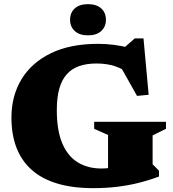

<svg xmlns="http://www.w3.org/2000/svg" viewBox="-20 -914 854 948"><path d="M733.5 -103 765 -71V-42.5Q716 -24 664 -11Q612 2 556.5 8.5Q501 15 441 15Q338.5 15 262.2 -8Q186 -31 136 -75.8Q86 -120.5 61.2 -185.2Q36.5 -250 36.5 -333.5Q36.5 -440 85.8 -522Q135 -604 230.5 -650.8Q326 -697.5 464.5 -697.5Q503.5 -697.5 542.8 -692.5Q582 -687.5 629.5 -675.5L577.5 -665L645.5 -724.5H688.5L714 -446L656.5 -440.5L553 -624.5L623.5 -547Q585.5 -575 545.5 -587.8Q505.5 -600.5 457 -600.5Q408 -600.5 371.2 -587.8Q334.5 -575 309.8 -547.5Q285 -520 272.8 -476.2Q260.5 -432.5 260.5 -370.5Q260.5 -270 287.5 -206.2Q314.5 -142.5 364.2 -112.2Q414 -82 481 -82Q506.5 -82 528.2 -86Q550 -90 570.2 -98.2Q590.5 -106.5 611 -119.5L513.5 -15V-247.5L445 -278V-312.5H799.5V-278L733.5 -245.5ZM414.5 -739.5Q372.5 -739.5 349.2 -760.8Q326 -782 326 -816.5Q326 -851.5 349.2 -872.5Q372.5 -893.5 414.5 -893.5Q456.5 -893.5 479.8 -872.5Q503 -851.5 503 -816.5Q503 -782 479.8 -760.8Q456.5 -739.5 414.5 -739.5Z"/></svg>

Font: Newsreader ExtraBold
Style: Regular
Weight: 800
Designer: Hugues Gentile
Foundry: Production Type
Version: Version 1.003